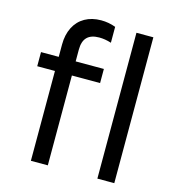

<svg xmlns="http://www.w3.org/2000/svg" viewBox="-108 -810 809 899"><g transform="rotate(15 297.0 -360.5)"><path d="M38.1 -503.9H342.8V-435.5H38.1ZM342.8 -708V-630.9Q312.5 -640.6 284.2 -640.6Q245.1 -640.6 225.6 -621.1Q206.1 -601.6 206.1 -560.5V0H124V-563.5Q124 -611.3 142.1 -647Q160.2 -682.6 193.8 -701.7Q227.5 -720.7 272.5 -720.7Q308.6 -720.7 342.8 -708ZM446.3 -707H528.3V0H446.3Z"/></g></svg>

Font: Wanted Sans Variable
Style: Regular
Weight: 400
Designer: Original Design by Kil Hyung-jin and Kang Hanbin, Wanted Lab, Inc; Hangeul from Source Han Sans by Jang Soo-young and Ka
Foundry: Wanted Lab, Inc.
Version: Version 1.003;Glyphs 3.2 (3227)